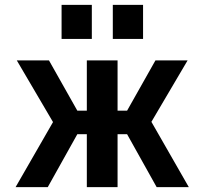

<svg xmlns="http://www.w3.org/2000/svg" viewBox="-20 -767 838 787"><path d="M43.9 0 197.3 -266.6 48.8 -519.5H180.7L296.9 -313.5H335.9V-519.5H461.9V-313.5H501L617.2 -519.5H749L600.6 -267.6L753.9 0H622.1L501 -216.8H461.9V0H335.9V-216.8H296.9L175.8 0ZM232.4 -607.4V-747.1H356.4V-607.4ZM442.4 -607.4V-747.1H566.4V-607.4Z"/></svg>

Font: GenEi M Gothic v2 Bold
Style: Regular
Weight: 700
Version: Version 2.0